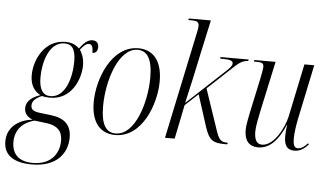

<svg xmlns="http://www.w3.org/2000/svg" viewBox="-114 -864 2048 1207"><g transform="rotate(5 910.5 -260.0)"><path d="M127 240C281 240 349 152 349 51C349 -29 304 -69 220 -79L153 -87C114 -91 92 -101 92 -129C92 -156 111 -176 152 -194C161 -192 181 -188 204 -188C341 -188 393 -324 393 -408C393 -455 377 -488 365 -505C385 -531 401 -546 419 -546C438 -546 445 -529 445 -492C470 -492 478 -511 478 -531C478 -554 465 -571 440 -571C406 -571 383 -545 358 -512C335 -535 307 -546 270 -546C136 -546 77 -413 77 -319C77 -260 101 -220 142 -199C74 -175 54 -142 54 -109C54 -81 68 -56 107 -41C15 -30 -52 22 -52 110C-52 197 12 240 127 240ZM205 -198C157 -198 133 -235 133 -311C133 -403 167 -536 266 -536C309 -536 336 -510 336 -429C336 -326 300 -198 205 -198ZM131 230C36 230 -1 178 -1 109C-1 35 43 -17 121 -36L202 -26C263 -17 297 14 297 75C297 152 251 230 131 230Z M632 10C803 10 882 -208 882 -351C882 -490 816 -546 731 -546C561 -546 480 -329 480 -184C480 -52 542 10 632 10ZM634 0C576 0 541 -44 541 -164C541 -327 608 -536 727 -536C788 -536 821 -485 821 -369C821 -214 758 0 634 0Z M1321 7H1340L1342 -3C1295 -3 1285 -21 1267 -72L1179 -332L1320 -464C1364 -506 1388 -526 1425 -526L1427 -536H1250L1248 -526C1308 -526 1329 -522 1329 -502C1329 -488 1315 -472 1285 -445L1053 -229C1076 -326 1103 -454 1123 -548L1169 -760H1030L1027 -750H1054C1080 -750 1095 -743 1095 -720C1095 -710 1093 -696 1090 -683L946 0H1007L1051 -215L1133 -291L1198 -88C1225 -8 1249 6 1321 7Z M1763 10C1802 10 1829 -13 1851 -37L1845 -44C1826 -23 1807 -7 1783 -7C1759 -7 1753 -30 1753 -67C1753 -102 1761 -154 1769 -193L1841 -536H1779L1709 -202C1695 -135 1634 -10 1557 -10C1524 -10 1508 -36 1508 -89C1508 -120 1520 -179 1529 -221L1597 -536H1463L1461 -526H1475C1512 -526 1523 -521 1523 -497C1523 -484 1516 -449 1510 -419L1468 -224C1460 -184 1447 -129 1447 -93C1447 -35 1470 9 1534 9C1604 9 1658 -44 1702 -147H1704C1699 -115 1698 -91 1698 -75C1698 -25 1712 10 1763 10Z"/></g></svg>

Font: Noto Serif Display Condensed Light
Style: Italic
Weight: 300
Width: 3
Italic angle: -12°
Designer: Monotype Design Team
Foundry: Monotype Imaging Inc.
Version: Version 2.009